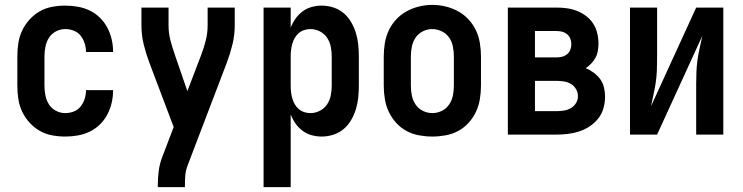

<svg xmlns="http://www.w3.org/2000/svg" viewBox="-20 -551 3040 786"><path d="M247 8Q220 8 193 3Q166 -2 142.5 -15.5Q119 -29 100.5 -49.5Q82 -70 70.5 -94.5Q59 -119 55 -146Q51 -173 51 -200V-320Q51 -347 55 -374Q59 -401 70.5 -425.5Q82 -450 100.5 -470.5Q119 -491 142.5 -504.5Q166 -518 193 -523Q220 -528 247 -528Q273 -528 298.5 -523.5Q324 -519 347 -508Q370 -497 388.5 -479Q407 -461 419 -438.5Q431 -416 437 -390.5Q443 -365 443 -340Q443 -339 443 -338.5Q443 -338 443 -338H332Q332 -338 332 -338.5Q332 -339 332 -339Q332 -357 326.5 -374Q321 -391 310 -405Q299 -419 282 -425.5Q265 -432 247 -432Q227 -432 209 -422.5Q191 -413 180.5 -396.5Q170 -380 166 -360Q162 -340 162 -320V-200Q162 -180 166 -160Q170 -140 180.5 -123.5Q191 -107 209 -97.5Q227 -88 247 -88Q265 -88 282 -94.5Q299 -101 310 -115Q321 -129 326.5 -146Q332 -163 332 -181Q332 -181 332 -181.5Q332 -182 332 -182H443Q443 -182 443 -181.5Q443 -181 443 -180Q443 -155 437 -129.5Q431 -104 419 -81.5Q407 -59 388.5 -41Q370 -23 347 -12Q324 -1 298.5 3.5Q273 8 247 8Z M626 215V208Q626 179 629.5 150.5Q633 122 643 95L691 -31L592 -293Q578 -330 568.5 -368.5Q559 -407 559 -447V-520H670V-446Q670 -415 678 -385Q686 -355 696 -326L747 -178L804 -327Q815 -356 822.5 -386Q830 -416 830 -447V-520H941V-447Q941 -407 931.5 -368.5Q922 -330 908 -293L747 129Q740 148 738.5 168Q737 188 737 208V215Z M1059 215V-520H1170V-438Q1178 -458 1190 -475Q1202 -492 1219 -504.5Q1236 -517 1256 -522.5Q1276 -528 1297 -528Q1321 -528 1344.5 -520.5Q1368 -513 1386.5 -497.5Q1405 -482 1417.5 -460.5Q1430 -439 1437 -416Q1444 -393 1446.5 -368.5Q1449 -344 1449 -320V-200Q1449 -176 1446.5 -151.5Q1444 -127 1437 -104Q1430 -81 1417.5 -59.5Q1405 -38 1386.5 -22.5Q1368 -7 1344.5 0.5Q1321 8 1297 8Q1276 8 1256 2.5Q1236 -3 1219 -15.5Q1202 -28 1190 -45Q1178 -62 1170 -82V215ZM1251 -88Q1271 -88 1289.5 -97.5Q1308 -107 1319 -123.5Q1330 -140 1334 -160Q1338 -180 1338 -200V-320Q1338 -340 1334 -360Q1330 -380 1319 -396.5Q1308 -413 1289.5 -422.5Q1271 -432 1251 -432Q1238 -432 1225.5 -428Q1213 -424 1203 -415.5Q1193 -407 1186.5 -395.5Q1180 -384 1176.5 -371.5Q1173 -359 1171.5 -346Q1170 -333 1170 -320V-200Q1170 -187 1171.5 -174Q1173 -161 1176.5 -148.5Q1180 -136 1186.5 -124.5Q1193 -113 1203 -104.5Q1213 -96 1225.5 -92Q1238 -88 1251 -88Z M1750 8Q1723 8 1695.5 3Q1668 -2 1644 -15Q1620 -28 1601.5 -48.5Q1583 -69 1571.5 -93.5Q1560 -118 1555.5 -145.5Q1551 -173 1551 -200V-320Q1551 -347 1555.5 -374.5Q1560 -402 1571.5 -426.5Q1583 -451 1602 -471.5Q1621 -492 1645 -505Q1669 -518 1696 -524.5Q1723 -531 1750 -531Q1777 -531 1804 -524.5Q1831 -518 1855 -505Q1879 -492 1898 -471.5Q1917 -451 1928.5 -426.5Q1940 -402 1944.5 -374.5Q1949 -347 1949 -320V-200Q1949 -173 1944.5 -145.5Q1940 -118 1928.5 -93.5Q1917 -69 1898.5 -48.5Q1880 -28 1856 -15Q1832 -2 1804.5 3Q1777 8 1750 8ZM1750 -88Q1770 -88 1788.5 -97Q1807 -106 1818.5 -123Q1830 -140 1834 -160Q1838 -180 1838 -200V-320Q1838 -340 1834 -360.5Q1830 -381 1818.5 -397.5Q1807 -414 1788 -423Q1769 -432 1749 -432Q1729 -432 1710.5 -422.5Q1692 -413 1681 -396.5Q1670 -380 1666 -360Q1662 -340 1662 -320V-200Q1662 -180 1666 -160Q1670 -140 1681.5 -123Q1693 -106 1711.5 -97Q1730 -88 1750 -88Z M2059 0V-520H2259Q2281 -520 2302 -517Q2323 -514 2343 -506Q2363 -498 2380 -485Q2397 -472 2408.5 -454Q2420 -436 2425 -415Q2430 -394 2430 -373Q2430 -358 2427.5 -343Q2425 -328 2418 -315Q2411 -302 2400.5 -291Q2390 -280 2378 -272Q2395 -265 2410.5 -253.5Q2426 -242 2437 -227Q2448 -212 2452.5 -193Q2457 -174 2457 -156Q2457 -132 2450.5 -108.5Q2444 -85 2429.5 -66.5Q2415 -48 2395 -34.5Q2375 -21 2352.5 -13.5Q2330 -6 2306.5 -3Q2283 0 2259 0ZM2259 -316Q2271 -316 2282 -319Q2293 -322 2302 -329.5Q2311 -337 2315 -348Q2319 -359 2319 -371Q2319 -371 2319 -371Q2319 -371 2319 -371Q2319 -382 2314.5 -393Q2310 -404 2301.5 -411Q2293 -418 2282 -421Q2271 -424 2259 -424H2170V-316ZM2259 -96Q2274 -96 2289 -98.5Q2304 -101 2317 -108.5Q2330 -116 2338 -129Q2346 -142 2346 -157Q2346 -157 2346 -157Q2346 -157 2346 -157Q2346 -173 2338 -186.5Q2330 -200 2317 -207.5Q2304 -215 2289 -217.5Q2274 -220 2259 -220H2170V-96Z M2559 0V-520H2670V-312Q2670 -287 2669 -262.5Q2668 -238 2664.5 -213.5Q2661 -189 2655.5 -165Q2650 -141 2645 -116L2830 -520H2941V0H2830V-208Q2830 -233 2831 -257.5Q2832 -282 2835.5 -306.5Q2839 -331 2844.5 -355Q2850 -379 2855 -404L2670 0Z"/></svg>

Font: Iosevka SS08 Regular
Style: Bold
Weight: 700
Monospace: yes
Designer: Belleve Invis
Foundry: Belleve Invis
Version: Version 16.3.4; ttfautohint (v1.8.4)